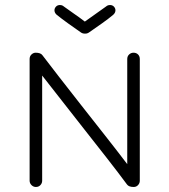

<svg xmlns="http://www.w3.org/2000/svg" viewBox="-20 -745 675 765"><path d="M486 -10Q452 -56 407.5 -113Q363 -170 316 -229.5Q269 -289 225.5 -345Q182 -401 148 -444V-25Q148 -15 141 -7.5Q134 0 123 0Q113 0 105.5 -7.5Q98 -15 98 -25V-510Q98 -521 105.5 -528Q113 -535 122 -535Q142 -535 149 -525Q174 -492 214 -440.5Q254 -389 301.5 -328.5Q349 -268 397.5 -206.5Q446 -145 487 -91V-510Q487 -521 494.5 -528Q502 -535 512 -535Q523 -535 530 -528Q537 -521 537 -510V-25Q537 -15 530 -7.5Q523 0 513 0Q493 0 486 -10ZM320 -611H318Q309 -611 302 -616Q276 -634 251 -652Q226 -670 206 -686Q197 -694 197 -704Q197 -712 203 -718.5Q209 -725 219 -725Q222 -725 226 -724Q230 -723 236 -718Q252 -706 274 -691Q296 -676 318 -659Q341 -676 363 -691Q385 -706 401 -718Q407 -723 411 -724Q415 -725 418 -725Q428 -725 434 -718.5Q440 -712 440 -704Q440 -694 431 -686Q412 -670 386.5 -652Q361 -634 335 -616Q328 -611 320 -611Z"/></svg>

Font: Hubballi
Style: Regular
Weight: 400
Designer: Erin McLaughlin
Version: Version 1.000; ttfautohint (v1.8.3)